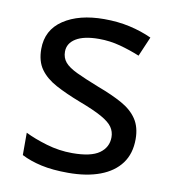

<svg xmlns="http://www.w3.org/2000/svg" viewBox="-68 -607 615 677"><g transform="rotate(10 239.5 -268.0)"><path d="M434 -148Q434 -96 408 -61Q382 -26 334 -8Q286 10 220 10Q164 10 123.5 1Q83 -8 52 -24V-104Q84 -88 129.5 -74.5Q175 -61 222 -61Q289 -61 319 -82.5Q349 -104 349 -140Q349 -160 338 -176Q327 -192 298.5 -208Q270 -224 217 -244Q165 -264 128 -284Q91 -304 71 -332Q51 -360 51 -404Q51 -472 106.5 -509Q162 -546 252 -546Q301 -546 343.5 -536.5Q386 -527 423 -510L393 -440Q359 -454 322 -464Q285 -474 246 -474Q192 -474 163.5 -456.5Q135 -439 135 -409Q135 -387 148 -371.5Q161 -356 191.5 -341.5Q222 -327 273 -307Q324 -288 360 -268Q396 -248 415 -219.5Q434 -191 434 -148Z"/></g></svg>

Font: ugurmukhi15
Style: Book
Weight: 400
Designer: Jelle Bosma - Monotype Design Team
Foundry: Monotype Imaging Inc.
Version: Version 2.003